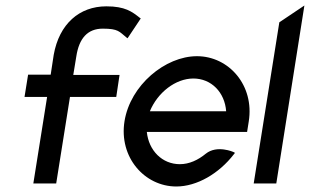

<svg xmlns="http://www.w3.org/2000/svg" viewBox="-20 -666 1125 697"><path d="M69 -314H151L101 0H184L234 -314H402L414 -394H246L257 -461C267 -527 298 -562 353 -562C410 -562 413 -551 439 -530L443 -527L491 -599L488 -601C459 -624 434 -643 366 -643C268 -643 195 -579 175 -467L164 -395H82Z M432 -226C411 -95 505 11 620 11C695 11 775 -36 829 -106L833 -111L828 -114C828 -114 768 -141 727 -108C699 -85 667 -70 633 -70C569 -70 520 -119 513 -187H877L883 -225C904 -356 811 -462 695 -462C580 -462 453 -357 432 -226ZM524 -262C552 -330 617 -381 682 -381C747 -381 796 -331 801 -262Z M901 0H983L1085 -646L994 -585Z"/></svg>

Font: Charger Sport
Style: SeBdNrwObl
Weight: 600
Designer: Jasper
Foundry: Cannot Into Space Fonts
Version: Version 1.1